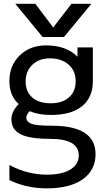

<svg xmlns="http://www.w3.org/2000/svg" viewBox="-20 -778 559 1027"><path d="M117.2 -342.8Q117.2 -288.1 152.3 -256.8Q187.5 -225.6 251 -225.6Q313.5 -225.6 349.1 -257.3Q384.8 -289.1 384.8 -342.8Q384.8 -399.4 346.7 -432.6Q308.6 -465.8 246.1 -465.8Q188.5 -465.8 152.8 -431.2Q117.2 -396.5 117.2 -342.8ZM230.5 156.2Q312.5 156.2 356.9 128.4Q401.4 100.6 401.4 53.7Q401.4 -35.2 249 -35.2Q138.7 -35.2 89.8 -60.1Q41 -85 41 -139.6Q41 -180.7 80.1 -221.7Q30.3 -265.6 30.3 -344.7Q30.3 -427.7 85.4 -481.4Q140.6 -535.2 226.6 -535.2Q334 -535.2 394.5 -474.6V-524.4H476.6V-342.8Q476.6 -256.8 418.9 -210Q361.3 -163.1 252.9 -163.1Q184.6 -163.1 139.6 -183.6Q120.1 -165 121.1 -147.5Q121.1 -127 147.5 -116.2Q173.8 -105.5 257.8 -105.5Q490.2 -105.5 491.2 45.9Q491.2 131.8 422.9 180.7Q354.5 229.5 230.5 229.5Q122.1 229.5 30.3 185.5V104.5Q126 156.2 230.5 156.2ZM362.3 -757.8H468.8L322.3 -580.1H208L61.5 -757.8H168.9L264.6 -630.9Z"/></svg>

Font: Gen Shin Gothic Regular
Style: Regular
Weight: 400
Designer: [Source Han Sans]
Ryoko NISHIZUKA  (kana & ideographs); Paul D. Hunt (Latin, Greek & Cyrillic); Wenlong ZHANG  (bopomofo
Version: Version 1.002.20150607